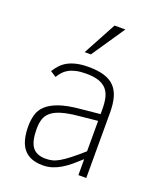

<svg xmlns="http://www.w3.org/2000/svg" viewBox="-144 -857 805 962"><g transform="rotate(20 259.0 -375.5)"><path d="M384.8 0V-85Q360.8 -63 338.9 -44.7Q316.9 -26.4 294.9 -13.2Q272.9 0 249.5 7.6Q226.1 15.1 199.2 15.1Q163.1 15.1 137.7 4.6Q112.3 -5.9 96.2 -26.1Q80.1 -46.4 72.5 -76.2Q64.9 -106 64.9 -144Q64.9 -177.2 72.8 -205.8Q80.6 -234.4 103.8 -256.3Q127 -278.3 169.2 -293.5Q211.4 -308.6 279.8 -314.9L384.8 -325.2V-352.1Q384.8 -387.2 378.4 -413.3Q372.1 -439.5 356.2 -456.8Q340.3 -474.1 314 -482.7Q287.6 -491.2 248 -491.2Q216.3 -491.2 193.6 -485.8Q170.9 -480.5 154.8 -471.2Q138.7 -461.9 127.9 -449.5Q117.2 -437 108.9 -422.9L78.1 -442.9Q89.8 -462.4 104.7 -478Q119.6 -493.7 139.6 -504.4Q159.7 -515.1 186.3 -521Q212.9 -526.9 248 -526.9Q297.9 -526.9 332 -516.4Q366.2 -505.9 387.2 -483.9Q408.2 -461.9 417.5 -428.2Q426.8 -394.5 426.8 -348.1V0ZM384.8 -289.1 282.2 -278.8Q228.5 -273.4 194.8 -263.2Q161.1 -252.9 142.1 -236.8Q123 -220.7 116 -198.2Q108.9 -175.8 108.9 -146Q108.9 -80.6 130.6 -50.8Q152.3 -21 202.1 -21Q219.2 -21 235.6 -24.7Q252 -28.3 272.2 -39.8Q292.5 -51.3 319.3 -72Q346.2 -92.8 384.8 -127ZM236.8 -589.8H203.6L298.8 -766.1H356.4Z"/></g></svg>

Font: Clear Sans Thin
Style: Regular
Weight: 250
Foundry: Intel Corporation
Version: Version 1.00